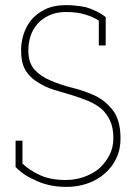

<svg xmlns="http://www.w3.org/2000/svg" viewBox="-20 -724 518 752"><path d="M391 -45Q420 -70 436.5 -106Q453 -142 452 -186Q451 -253 423.5 -290Q396 -327 355 -348Q312 -368 264 -380Q216 -392 177 -409Q139 -425 115 -451.5Q91 -478 91 -527Q91 -556 99.5 -582.5Q108 -609 127 -631Q145 -651 173 -664Q201 -677 238 -677Q282 -677 314.5 -667Q347 -657 367 -643V-546H394V-657Q376 -671 356 -680.5Q336 -690 316 -696Q295 -700 275.5 -702Q256 -704 239 -704Q191 -704 157 -687.5Q123 -671 101 -644Q80 -617 70.5 -583.5Q61 -550 63 -517Q64 -472 83 -444Q102 -416 131 -400Q159 -382 194 -371.5Q229 -361 263 -351Q295 -341 324.5 -329Q354 -317 377 -298Q398 -279 411 -251.5Q424 -224 424 -183Q424 -145 408 -115Q392 -85 367 -63Q341 -42 307.5 -30.5Q274 -19 237 -19Q179 -19 138 -37.5Q97 -56 68 -83V-173H41V-70Q51 -59 69 -45.5Q87 -32 112 -21Q136 -8 168.5 0Q201 8 241 8Q284 8 323 -5.5Q362 -19 391 -45Z"/></svg>

Font: Josefin Slab Thin Light
Style: Regular
Weight: 300
Version: Version 2.000